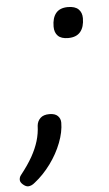

<svg xmlns="http://www.w3.org/2000/svg" viewBox="-94 -568 460 808"><g transform="rotate(-5 136.0 -163.5)"><path d="M214 -402Q185 -402 171 -416Q157 -430 157 -455Q157 -492 173.5 -512Q190 -532 224 -532Q254 -532 268.5 -518Q283 -504 283 -480Q283 -443 266 -422.5Q249 -402 214 -402ZM-8 205Q-18 205 -29.5 195Q-41 185 -41 175Q-41 170 -39.5 165Q-38 160 -34 155Q-3 116 15.5 83Q34 50 43.5 18.5Q53 -13 54 -46Q56 -65 69 -77.5Q82 -90 107 -90Q131 -90 142.5 -78.5Q154 -67 154 -50Q154 -11 136.5 34.5Q119 80 88.5 121.5Q58 163 21 192Q13 199 5.5 202Q-2 205 -8 205Z"/></g></svg>

Font: Playwrite IN
Style: Regular
Weight: 400
Designer: Veronika Burian, José Scaglione
Foundry: TypeTogether
Version: Version 1.002